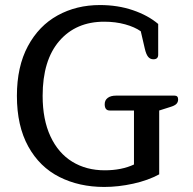

<svg xmlns="http://www.w3.org/2000/svg" viewBox="-20 -728 765 761"><path d="M47 -348Q47 -464 90.5 -545Q134 -626 208.5 -667Q283 -708 376 -708Q447 -708 507 -687.5Q567 -667 607 -633V-511Q607 -493 588 -493Q575 -493 567 -503Q559 -513 554 -535L538 -604Q514 -621 476 -631.5Q438 -642 393 -642Q281 -642 215 -565.5Q149 -489 149 -348Q149 -254 180 -187.5Q211 -121 266.5 -87Q322 -53 395 -53Q462 -53 511 -76V-290H415Q395 -290 395 -315Q395 -331 407 -340Q419 -349 440 -349H672Q686 -349 686 -334Q686 -323 679 -316Q672 -309 655 -304L611 -290V-37Q567 -13 508 0Q449 13 393 13Q294 13 215.5 -26.5Q137 -66 92 -147.5Q47 -229 47 -348Z"/></svg>

Font: Maitree Medium
Style: Regular
Weight: 500
Designer: CadsonDemak Team
Foundry: CadsonDemak
Version: Version 1.000